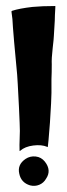

<svg xmlns="http://www.w3.org/2000/svg" viewBox="-20 -606 223 638"><path d="M65 -78Q80 -88 98.5 -86Q117 -84 129 -69Q152 -40 133 -12Q125 2 110.5 8Q96 14 80 10Q50 1 44 -29Q37 -59 65 -78ZM164 -585Q164 -581 163.5 -574Q163 -567 162.5 -556Q162 -545 162 -537L159 -487Q159 -480 155 -445.5Q151 -411 152 -392Q152 -364 151 -343V-297Q151 -277 146 -199Q140 -122 139 -119Q139 -116 137 -118Q118 -126 90.5 -122.5Q63 -119 47 -105Q47 -104 46 -104L45 -105V-106Q44 -110 46 -171Q46 -187 43 -250Q38 -349 37 -358Q37 -363 27 -466Q24 -499 23 -515Q22 -544 18 -568L20 -570Q44 -578 88 -583Q120 -586 163 -586Q164 -586 164 -585Z"/></svg>

Font: Tovari Sans
Style: Bold
Weight: 700
Designer: Verneri Kontto, Denis Ignatov
Foundry: Verneri Kontto
Version: Version 1.10 May 7, 2019